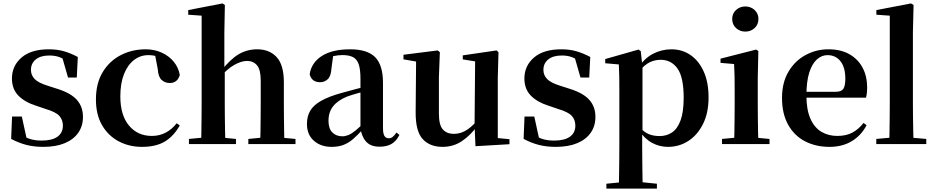

<svg xmlns="http://www.w3.org/2000/svg" viewBox="-20 -839 5444 1118"><path d="M232.3 16.2Q177.6 16.2 132.7 4.5Q87.8 -7.2 44.9 -30.3L50.2 -160.4H107.1L137.6 -20.6L89.6 -26V-62Q121.7 -41.1 151.9 -30.7Q182.2 -20.4 222.8 -20.4Q283.1 -20.4 314.7 -43Q346.2 -65.7 346.2 -107.2Q346.2 -140.9 325.7 -164Q305.1 -187.1 244.5 -204.9L188.7 -223.9Q123.9 -244.5 86.7 -282.6Q49.5 -320.7 49.5 -382Q49.5 -455.6 105.2 -503.8Q160.9 -551.9 264.2 -551.9Q312.5 -551.9 351.9 -540.7Q391.2 -529.5 433.1 -507.2L427.1 -387.7H376.1L337.6 -521.5L380 -507.8V-477Q349.7 -497.5 325.1 -506.7Q300.5 -515.8 266.8 -515.8Q217 -515.8 188.6 -493.1Q160.2 -470.4 160.2 -431.8Q160.2 -401.6 181.6 -379.1Q202.9 -356.6 259.8 -339.1L315.9 -321.1Q393.8 -296.3 428.4 -256.6Q463.1 -217 463.1 -158.3Q463.1 -105.4 435.8 -66.1Q408.4 -26.7 357 -5.3Q305.6 16.2 232.3 16.2Z M807.1 16.2Q732.1 16.2 671.2 -16Q610.3 -48.3 574.4 -109.8Q538.6 -171.4 538.6 -259.7Q538.6 -354.7 578.5 -419.9Q618.4 -485 684.1 -518.5Q749.9 -551.9 828 -551.9Q879.5 -551.9 921.8 -532.5Q964.2 -513.2 991.8 -479.5Q1019.4 -445.8 1027 -402.4Q1013.4 -355.6 968.4 -355.6Q940.9 -355.6 921.1 -373.6Q901.4 -391.6 898.6 -436.8L880.8 -530.1L948.7 -486.3Q919.8 -503.2 895.1 -510.6Q870.4 -518 843.6 -518Q797.2 -518 760.2 -489.4Q723.1 -460.7 701.9 -407.1Q680.7 -353.5 680.7 -277.6Q680.7 -168.4 731 -108Q781.4 -47.5 864.2 -47.5Q908.5 -47.5 944.8 -66.7Q981.2 -85.9 1008.9 -121.4L1026.8 -108.4Q991.1 -45.4 939.3 -14.6Q887.5 16.2 807.1 16.2Z M1080.2 0V-29.9L1185.8 -40.2H1249.6L1354 -29.9V0ZM1151.1 0Q1152.1 -25.5 1152.6 -67.4Q1153.1 -109.4 1153.6 -154.8Q1154.1 -200.3 1154.1 -234.8V-747.8L1076 -753.3V-780.3L1275.6 -819L1289.4 -810L1286.4 -650.9V-442.8L1288.8 -429.3V-234.8Q1288.8 -200.3 1289.3 -154.8Q1289.8 -109.4 1290.7 -67.4Q1291.6 -25.5 1292.6 0ZM1426 0V-29.9L1529.9 -40.2H1592.2L1700.6 -29.9V0ZM1494.5 0Q1496.2 -25.5 1496.7 -66.9Q1497.2 -108.4 1497.7 -153.8Q1498.2 -199.3 1498.2 -234.8V-369.8Q1498.2 -433.2 1476.6 -458.7Q1455 -484.2 1418.5 -484.2Q1385.4 -484.2 1343.6 -460.7Q1301.8 -437.1 1256.2 -384.1L1227.3 -426.7H1268.3Q1319.9 -493.2 1369 -522.6Q1418.2 -551.9 1477.5 -551.9Q1548.8 -551.9 1590.9 -506.5Q1632.9 -461.1 1632.9 -358.8V-234.8Q1632.9 -199.3 1633.4 -153.8Q1633.9 -108.4 1634.6 -66.9Q1635.2 -25.5 1636.2 0Z M1910.6 16.2Q1848.2 16.2 1807.8 -19.4Q1767.3 -54.9 1767.3 -117.6Q1767.3 -161.2 1786 -193.6Q1804.7 -226.1 1849.1 -251.5Q1893.6 -277 1969.4 -297.9Q2008.8 -309.4 2058.4 -322Q2108 -334.6 2148 -344.4V-318.9Q2108 -308.9 2068 -297.6Q2027.9 -286.4 2001.1 -276.7Q1947.3 -254.9 1920.1 -220.6Q1892.8 -186.4 1892.8 -135.9Q1892.8 -90.4 1915.1 -67.9Q1937.3 -45.3 1974 -45.3Q1990.3 -45.3 2008.7 -52.6Q2027.1 -59.9 2051.4 -79.7Q2075.8 -99.4 2109.3 -135.5L2124.8 -82.4H2089.7Q2060.6 -50.6 2035.2 -28.7Q2009.7 -6.8 1980.4 4.7Q1951 16.2 1910.6 16.2ZM2190.1 15.2Q2138.6 15.2 2111.9 -14.2Q2085.2 -43.6 2078.9 -94V-96.5V-381.4Q2078.9 -434.7 2068.8 -464.5Q2058.7 -494.3 2035.6 -506.3Q2012.5 -518.3 1974 -518.3Q1948.4 -518.3 1921.3 -512.2Q1894.2 -506.1 1857.8 -491.2L1920.1 -516.3L1909.9 -439.2Q1907.3 -395.9 1888.6 -378Q1869.8 -360.2 1844.3 -360.2Q1795.1 -360.2 1783.2 -406.5Q1792.9 -473.5 1853.4 -512.7Q1913.9 -551.9 2019.1 -551.9Q2119.4 -551.9 2164.7 -505.9Q2210.1 -459.8 2210.1 -356.2V-94.8Q2210.1 -60.3 2218.8 -47Q2227.6 -33.8 2243.7 -33.8Q2255.3 -33.8 2265.3 -40.9Q2275.3 -48.1 2288.7 -67.2L2305.9 -53.4Q2288 -17.5 2260.2 -1.1Q2232.4 15.2 2190.1 15.2Z M2556.7 16.2Q2483.1 16.2 2441.2 -29.3Q2399.3 -74.7 2400.3 -187.9L2403 -497.7L2433 -475.4L2329.4 -493.5V-520.2L2529 -545.4L2541.2 -534.8L2535.7 -388.7V-177.8Q2535.7 -111 2558.7 -85.3Q2581.7 -59.5 2622.8 -59.5Q2665.7 -59.5 2703.5 -85.8Q2741.3 -112.1 2770.6 -153.8L2804.2 -103H2757Q2719.4 -51 2669.8 -17.4Q2620.2 16.2 2556.7 16.2ZM2748.6 12.4 2743.4 -109.4V-111.9L2746.6 -481.6L2674.7 -493.2V-516.6L2871.9 -545.4L2882.6 -534.8L2878.6 -388.7V-35L2946.6 -28.5V0.7Z M3216.3 16.2Q3161.6 16.2 3116.7 4.5Q3071.8 -7.2 3028.9 -30.3L3034.2 -160.4H3091.1L3121.6 -20.6L3073.6 -26V-62Q3105.7 -41.1 3135.9 -30.7Q3166.2 -20.4 3206.8 -20.4Q3267.1 -20.4 3298.7 -43Q3330.2 -65.7 3330.2 -107.2Q3330.2 -140.9 3309.7 -164Q3289.1 -187.1 3228.5 -204.9L3172.7 -223.9Q3107.9 -244.5 3070.7 -282.6Q3033.5 -320.7 3033.5 -382Q3033.5 -455.6 3089.2 -503.8Q3144.9 -551.9 3248.2 -551.9Q3296.5 -551.9 3335.9 -540.7Q3375.2 -529.5 3417.1 -507.2L3411.1 -387.7H3360.1L3321.6 -521.5L3364 -507.8V-477Q3333.7 -497.5 3309.1 -506.7Q3284.5 -515.8 3250.8 -515.8Q3201 -515.8 3172.6 -493.1Q3144.2 -470.4 3144.2 -431.8Q3144.2 -401.6 3165.6 -379.1Q3186.9 -356.6 3243.8 -339.1L3299.9 -321.1Q3377.8 -296.3 3412.4 -256.6Q3447.1 -217 3447.1 -158.3Q3447.1 -105.4 3419.8 -66.1Q3392.4 -26.7 3341 -5.3Q3289.6 16.2 3216.3 16.2Z M3510.9 259.3V230.8L3620 220.1H3699.4L3805.1 230.8V259.3ZM3583.4 259.3Q3584.4 217.3 3584.9 174.2Q3585.4 131 3585.9 89.9Q3586.4 48.8 3586.4 13.8V-308.7Q3586.4 -358.5 3585.9 -393Q3585.4 -427.5 3583.4 -463.8L3504.2 -470.7V-495.2L3698.2 -550.4L3711.2 -540.9L3719.8 -460.8L3721.1 -455V-75.6L3719.4 -63V13Q3719.4 47.8 3719.9 89.3Q3720.4 130.8 3720.9 174Q3721.4 217.3 3722.4 259.3ZM3869.1 16.2Q3821 16.2 3777.7 -6.7Q3734.4 -29.6 3698.3 -82.3H3686.1L3704.6 -97.8Q3732.5 -67.8 3759.5 -57.3Q3786.6 -46.7 3821.1 -46.7Q3861.7 -46.7 3893.3 -67.9Q3924.8 -89.1 3942.9 -138.2Q3961 -187.4 3961 -270.1Q3961 -389.4 3924.9 -440.1Q3888.8 -490.8 3826.6 -490.8Q3795.3 -490.8 3765.4 -477.5Q3735.5 -464.2 3698 -421.1L3683.1 -437.5H3691.5Q3729.3 -497.6 3780.7 -524.8Q3832.1 -551.9 3889.6 -551.9Q3951.4 -551.9 3999.9 -519.1Q4048.5 -486.2 4077.2 -423.5Q4105.9 -360.9 4105.9 -271.4Q4105.9 -182.3 4074 -117.9Q4042.1 -53.5 3988.7 -18.6Q3935.3 16.2 3869.1 16.2Z M4184.2 0V-29.9L4290.8 -40.2H4352.8L4460.8 -29.9V0ZM4254.6 0Q4255.6 -25.5 4256.3 -67.4Q4256.9 -109.4 4257.4 -154.8Q4257.9 -200.3 4257.9 -234.8V-308Q4257.9 -358.3 4257.3 -394.3Q4256.6 -430.4 4254.6 -466.2L4175.5 -472.9V-497.4L4383.1 -550.4L4395.8 -541.7L4392.4 -387.9V-234.8Q4392.4 -200.3 4392.9 -154.8Q4393.4 -109.4 4394.2 -67.4Q4395.1 -25.5 4396.1 0ZM4319.8 -655Q4288.6 -655 4266 -675.4Q4243.5 -695.9 4243.5 -728.8Q4243.5 -760.3 4266 -780.9Q4288.6 -801.4 4319.8 -801.4Q4351.5 -801.4 4373.9 -780.9Q4396.3 -760.3 4396.3 -728.8Q4396.3 -695.9 4373.9 -675.4Q4351.5 -655 4319.8 -655Z M4810.2 16.2Q4729.8 16.2 4667.2 -16.5Q4604.6 -49.1 4569.1 -113Q4533.6 -176.9 4533.6 -268.8Q4533.6 -358.8 4571.6 -422.2Q4609.5 -485.7 4671.2 -518.8Q4732.9 -551.9 4803.4 -551.9Q4877.1 -551.9 4927.5 -522.5Q4977.8 -493.1 5003.6 -443.2Q5029.4 -393.3 5029.4 -330.9Q5029.4 -296.1 5022.7 -270.2H4592.1V-304.6H4847.4Q4879.5 -304.6 4890.9 -322.2Q4902.3 -339.8 4902.3 -380.4Q4902.3 -446.3 4874.2 -482.2Q4846.1 -518 4798.1 -518Q4764.7 -518 4736.6 -492.9Q4708.6 -467.8 4692.1 -416Q4675.7 -364.1 4675.7 -282.7Q4675.7 -200.5 4698.9 -148.2Q4722 -95.8 4762.8 -71.7Q4803.5 -47.5 4855.4 -47.5Q4908.4 -47.5 4944.9 -67.7Q4981.3 -87.9 5008.2 -123.2L5026.1 -109.9Q4994.6 -49.8 4939.7 -16.8Q4884.7 16.2 4810.2 16.2Z M5082.5 0V-29.9L5194.2 -40.2H5257L5373.6 -29.9V0ZM5158.1 0Q5159.1 -35.1 5159.6 -75.2Q5160.1 -115.3 5160.6 -156.4Q5161.1 -197.6 5161.1 -234.8V-747.8L5083 -753.3V-780.3L5284.6 -819L5299.6 -810L5295.8 -650.9V-234.8Q5295.8 -197.6 5296.3 -156.4Q5296.8 -115.3 5297.7 -75.2Q5298.6 -35.1 5299.6 0Z"/></svg>

Font: Noto Serif JP
Style: Regular
Weight: 200
Designer: Ryoko NISHIZUKA 西塚涼子 (kana & ideographs); Frank Grießhammer (Latin, Greek & Cyrillic); Wenlong ZHANG 张文龙 (bopomofo); San
Foundry: Adobe
Version: Version 2.001;hotconv 1.1.0;makeotfexe 2.6.0